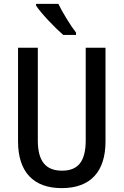

<svg xmlns="http://www.w3.org/2000/svg" viewBox="-20 -960 637 990"><path d="M281 -940H166V-931C192 -891 265 -815 306 -780H372V-792C344 -828 302 -896 281 -940ZM524 -231V-714H422V-237C422 -128 383 -80 300 -80C218 -80 175 -126 175 -236V-714H73V-231C73 -74 152 10 298 10C448 10 524 -76 524 -231Z"/></svg>

Font: Noto Sans Kannada Condensed Medium
Style: Regular
Weight: 500
Width: 3
Designer: Jelle Bosma - Monotype Design Team
Foundry: Monotype Imaging Inc.
Version: Version 2.005